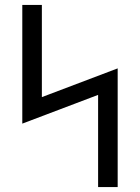

<svg xmlns="http://www.w3.org/2000/svg" viewBox="-20 -755 565 775"><path d="M376 0V-372L70 -256V-735H149V-363L455 -479V0Z"/></svg>

Font: Iosevka Pride
Style: Regular
Weight: 400
Monospace: yes
Designer: Belleve Invis
Foundry: Belleve Invis
Version: Version 30.3.1; ttfautohint (v1.8.4)